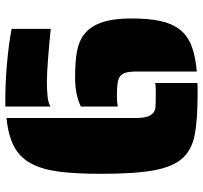

<svg xmlns="http://www.w3.org/2000/svg" viewBox="-40 -696 743 702"><g transform="rotate(90 331.0 -344.5)"><path d="M411 -466Q411 -495 406.5 -510.5Q402 -526 392 -534Q383 -541 370.5 -542Q358 -543 328 -543H303Q295 -543 283 -541V-695Q289 -696 301 -696H320Q419 -696 472.5 -685.5Q526 -675 557 -642Q589 -607 602 -537.5Q615 -468 615 -344Q615 -247 606.5 -185.5Q598 -124 576 -85Q554 -45 514.5 -24.5Q475 -4 411 3ZM104 -282Q76 -304 61.5 -345.5Q47 -387 47 -454Q47 -516 56 -558.5Q65 -601 86 -629Q107 -657 144 -672.5Q181 -688 241 -693V-473Q241 -448 245 -434Q249 -420 258 -413Q267 -406 283 -403.5Q299 -401 328 -401Q353 -401 369 -404V-269Q325 -248 263 -248Q205 -248 167 -255Q129 -262 104 -282ZM85 -16V-159Q133 -154 190.5 -149.5Q248 -145 275 -145Q311 -145 333 -147.5Q355 -150 369 -158V7Q294 8 218 1.5Q142 -5 85 -16Z"/></g></svg>

Font: Saira Stencil
Style: Regular
Weight: 400
Designer: Hector Gatti with collaboration of the Omnibus-Type team
Foundry: Omnibus-Type
Version: Version 1.003